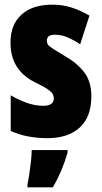

<svg xmlns="http://www.w3.org/2000/svg" viewBox="-20 -583 436 824"><path d="M372 -170Q372 -81 322 -35.5Q272 10 183 10Q143 10 103.5 3Q64 -4 26 -21V-174Q56 -156 92.5 -142.5Q129 -129 166 -129Q211 -129 211 -161Q211 -170 206.5 -179Q202 -188 184.5 -200Q167 -212 128 -231Q25 -283 25 -400Q25 -477 72 -520Q119 -563 205 -563Q248 -563 286 -551Q324 -539 364 -516L324 -393Q299 -410 271.5 -422Q244 -434 215 -434Q181 -434 181 -408Q181 -399 185.5 -392Q190 -385 207 -374Q224 -363 259 -342Q309 -314 340.5 -274Q372 -234 372 -170ZM270 72Q247 152 207 221H98V207Q102 190 106 163Q110 136 113 108.5Q116 81 116 61H270Z"/></svg>

Font: Noto Sans Sinhala ExtraCondensed Black
Style: Regular
Weight: 900
Width: 2
Designer: Jelle Bosma - Monotype Design Team
Foundry: Monotype Imaging Inc.
Version: Version 2.006; ttfautohint (v1.8.4.7-5d5b)